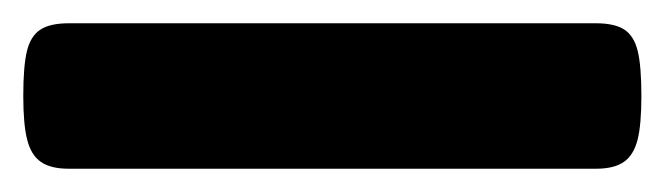

<svg xmlns="http://www.w3.org/2000/svg" viewBox="-20 -20 571 165"><path d="M39.1 0H492.2Q508.1 0 516.5 5.4Q524.8 10.8 528 23.7Q531.2 36.6 531.2 62.5Q531.2 87.2 527.9 100.2Q524.5 113.3 516.2 119.1Q507.8 125 492.2 125H39.1Q23.4 125 15.1 119.1Q6.7 113.3 3.4 100.2Q0 87.2 0 62.5Q0 36.6 3.2 23.7Q6.4 10.8 14.8 5.4Q23.1 0 39.1 0Z"/></svg>

Font: Gyrochrome
Style: Regular
Weight: 400
Designer: David Moles
Foundry: David Moles
Version: Version 1.005;Glyphs 3.2.3 (3260)